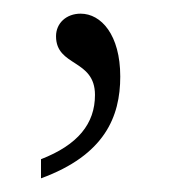

<svg xmlns="http://www.w3.org/2000/svg" viewBox="-20 -104 251 281"><path d="M98 -84C77 -84 62 -70 62 -51C62 -6 119 -18 119 35C119 77 94 108 40 129V157C133 123 156 67 156 8C156 -53 128 -84 98 -84Z"/></svg>

Font: Noto Serif Sinhala SemiCondensed ExtraLight
Style: Regular
Weight: 200
Width: 4
Designer: Jelle Bosma - Monotype Design Team
Foundry: Monotype Imaging Inc.
Version: Version 2.007